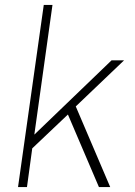

<svg xmlns="http://www.w3.org/2000/svg" viewBox="-20 -763 551 783"><path d="M53.5 0 158.5 -743H194L120 -214L435 -517H486L289 -329L429.5 0H383.5L257 -296L111.5 -158L90 0Z"/></svg>

Font: Public Sans Thin Thin
Style: Italic
Weight: 250
Italic angle: -8°
Version: Version 2.001